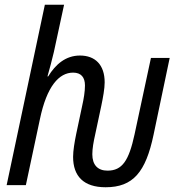

<svg xmlns="http://www.w3.org/2000/svg" viewBox="-20 -780 744 809"><path d="M425 9C541 9 594 -55 627 -212L695 -536H616L547 -214C523 -103 495 -61 433 -61C392 -61 369 -85 369 -130C369 -154 374 -182 381 -213L407 -335C414 -369 421 -406 421 -433C421 -507 381 -546 317 -546C257 -546 214 -509 183 -458H180C190 -492 199 -528 207 -561L250 -760H169L8 0H89L148 -277C177 -417 229 -474 288 -474C322 -474 338 -454 338 -420C338 -394 333 -364 326 -333L301 -215C294 -181 288 -145 288 -119C288 -38 332 9 425 9Z"/></svg>

Font: Noto Sans Condensed
Style: Italic
Weight: 400
Width: 3
Italic angle: -12°
Designer: Monotype Design Team
Foundry: Monotype Imaging Inc.
Version: Version 2.013